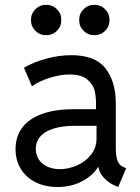

<svg xmlns="http://www.w3.org/2000/svg" viewBox="-20 -750 568 778"><path d="M43 -146.5Q43 -197.3 70.8 -233.6Q98.6 -270 151.6 -288.8Q204.6 -307.6 279.3 -307.6H369.1V-330.1Q369.1 -358.4 363.5 -382.8Q357.9 -407.2 334 -427.7Q310.1 -448.2 260.7 -448.2Q224.6 -448.2 181.9 -434.8Q139.2 -421.4 109.4 -400.4L77.1 -475.6Q116.2 -498.5 168.2 -512.5Q220.2 -526.4 268.6 -526.4Q366.2 -526.4 407.7 -472.7Q449.2 -418.9 449.2 -332V-150.4Q449.2 -116.2 456.5 -97.9Q463.9 -79.6 481.4 -72.3L491.2 -68.4L459 7.8L445.3 2Q419.4 -9.3 400.6 -30Q381.8 -50.8 379.4 -72.3H377Q354 -36.6 310.5 -14.4Q267.1 7.8 212.9 7.8Q164.6 7.8 126 -10.7Q87.4 -29.3 65.2 -64.2Q43 -99.1 43 -146.5ZM222.7 -64.5Q256.3 -64.5 291 -79.3Q325.7 -94.2 348.4 -122.6Q371.1 -150.9 371.1 -188.5V-240.2H285.2Q208.5 -240.2 166.7 -215.8Q125 -191.4 125 -146.5Q125 -121.6 137.9 -102.8Q150.9 -84 173.1 -74.2Q195.3 -64.5 222.7 -64.5ZM300.8 -668.9Q300.8 -694.8 318.6 -712.6Q336.4 -730.5 362.3 -730.5Q388.2 -730.5 406 -712.6Q423.8 -694.8 423.8 -668.9Q423.8 -643.1 406 -625.2Q388.2 -607.4 362.3 -607.4Q336.4 -607.4 318.6 -625.2Q300.8 -643.1 300.8 -668.9ZM105.5 -668.9Q105.5 -694.8 123.3 -712.6Q141.1 -730.5 167 -730.5Q192.9 -730.5 210.7 -712.6Q228.5 -694.8 228.5 -668.9Q228.5 -643.1 210.7 -625.2Q192.9 -607.4 167 -607.4Q141.1 -607.4 123.3 -625.2Q105.5 -643.1 105.5 -668.9Z"/></svg>

Font: Reddit Sans Vanilla
Style: Regular
Weight: 400
Designer: Stephen Hutchings
Foundry: Reddit
Version: Version 1.013